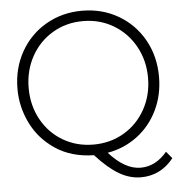

<svg xmlns="http://www.w3.org/2000/svg" viewBox="-61 -840 972 1045"><g transform="rotate(-5 425.5 -317.5)"><path d="M667.8 147.8Q606.7 147.8 548.9 114.4Q491.1 81.1 422.2 5.6Q300 3.3 213.3 -54.4Q126.7 -112.2 82.8 -201.7Q38.9 -291.1 38.9 -388.9Q38.9 -501.1 89.4 -591.1Q140 -681.1 228.3 -732.2Q316.7 -783.3 425.6 -783.3Q534.4 -783.3 622.8 -732.2Q711.1 -681.1 761.7 -591.1Q812.2 -501.1 812.2 -388.9Q812.2 -290 772.2 -207.2Q732.2 -124.4 660.6 -70.6Q588.9 -16.7 497.8 -1.1Q584.4 95.6 670 95.6Q752.2 95.6 814.4 21.1L845.6 58.9Q812.2 102.2 766.7 125Q721.1 147.8 667.8 147.8ZM425.6 -52.2Q517.8 -52.2 592.2 -96.1Q666.7 -140 709.4 -217.2Q752.2 -294.4 752.2 -388.9Q752.2 -483.3 709.4 -560.6Q666.7 -637.8 592.2 -682.2Q517.8 -726.7 425.6 -726.7Q333.3 -726.7 258.9 -682.2Q184.4 -637.8 142.2 -560.6Q100 -483.3 100 -388.9Q100 -294.4 142.2 -217.2Q184.4 -140 258.9 -96.1Q333.3 -52.2 425.6 -52.2Z"/></g></svg>

Font: Paperlogy 3 Light
Style: Regular
Weight: 300
Designer: redesigned by Lee Juim, glyphs from Gmarket Sans & Montserrat
Foundry: PT&
Version: Version 1.001